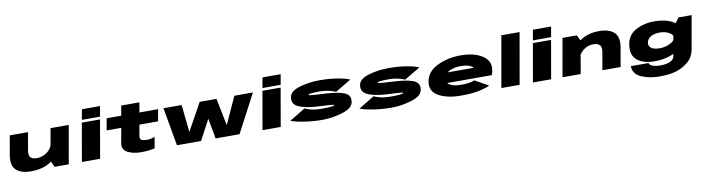

<svg xmlns="http://www.w3.org/2000/svg" viewBox="-32 -1721 10671 2901"><g transform="rotate(-10 5303.5 -271.0)"><path d="M675.5 0H892.5L996 -586H717L630.5 -101ZM371 -586H91L40.5 -297.5Q12 -136.5 87 -65.5Q162 5.5 314 5.5Q533 5.5 661.2 -108.8Q789.5 -223 800 -283.5L678 -357.5Q665 -278.5 591.5 -227Q518 -175.5 437 -175.5Q366 -175.5 338 -208.5Q310 -241.5 324 -319.5Z M1094.5 0H1373.5L1476 -586H1197ZM1232.5 -785 1204.5 -627H1483.5L1511.5 -785Z M2000.5 10Q2110.5 10 2212.5 -12L2242.5 -182Q2175 -159 2118 -159Q2065 -159 2037.5 -175Q2010 -191 2019 -243L2048.5 -405H2334.5L2367 -586H2080L2106.5 -737H1827.5L1801 -586H1577L1545.5 -405H1769.5L1728.5 -176Q1711.5 -78 1797 -34Q1882.5 10 2000.5 10Z M2553 0H2923L3088.5 -312L3146.5 0H3513L3822 -586H3537L3347 -170H3346L3263 -586H3005L2773 -167H2772L2728 -586H2449Z M3865.5 0H4144.5L4247 -586H3968ZM4003.5 -785 3975.5 -627H4254.5L4282.5 -785Z M4788.5 4Q4938.5 4 5097 -44.5Q5255.5 -93 5267 -192.5Q5280.5 -294 5183.2 -331.2Q5086 -368.5 4905.5 -378.5Q4801.5 -384 4721 -389.5Q4640.5 -395 4641.5 -405Q4641.5 -414 4687 -420Q4732.5 -426 4811.5 -426Q4899.5 -426 4967.8 -408.5Q5036 -391 5061 -377L5304 -522Q5253.5 -548.5 5125 -570.8Q4996.5 -593 4839.5 -593Q4680.5 -593 4532.8 -549Q4385 -505 4374 -407.5Q4361.5 -306.5 4460 -263.5Q4558.5 -220.5 4717.5 -209.5Q4827 -203 4913 -198.5Q4999 -194 4997.5 -185Q4996 -175 4945.5 -169Q4895 -163 4815 -163Q4710 -163 4640.8 -180.5Q4571.5 -198 4547.5 -213.5L4304.5 -66.5Q4361 -41.5 4498.8 -18.8Q4636.5 4 4788.5 4Z M5848.5 4Q5998.5 4 6157 -44.5Q6315.5 -93 6327 -192.5Q6340.5 -294 6243.2 -331.2Q6146 -368.5 5965.5 -378.5Q5861.5 -384 5781 -389.5Q5700.5 -395 5701.5 -405Q5701.5 -414 5747 -420Q5792.5 -426 5871.5 -426Q5959.5 -426 6027.8 -408.5Q6096 -391 6121 -377L6364 -522Q6313.5 -548.5 6185 -570.8Q6056.5 -593 5899.5 -593Q5740.5 -593 5592.8 -549Q5445 -505 5434 -407.5Q5421.5 -306.5 5520 -263.5Q5618.5 -220.5 5777.5 -209.5Q5887 -203 5973 -198.5Q6059 -194 6057.5 -185Q6056 -175 6005.5 -169Q5955 -163 5875 -163Q5770 -163 5700.8 -180.5Q5631.5 -198 5607.5 -213.5L5364.5 -66.5Q5421 -41.5 5558.8 -18.8Q5696.5 4 5848.5 4Z M6910 7 6938.5 -154Q6836.5 -154 6775.5 -186.5Q6713 -217 6726.5 -288Q6739.5 -363 6810.5 -398.5Q6882.5 -433 6978.5 -433Q7076.5 -433 7130.5 -406.5Q7161 -391 7172.5 -374H6717.5L6690 -217H7420Q7434 -247 7440.5 -288Q7465.5 -430 7340.5 -512Q7216 -593 7006 -593Q6808 -593 6648.5 -515Q6490.5 -438 6463.5 -289Q6437.5 -139 6570.5 -65.5Q6703 7 6910 7ZM6938.5 -154 6910 7Q7030 7 7103.5 -2Q7175 -10 7250.5 -31Q7325 -50.5 7354.5 -69.5L7146.5 -185.5Q7119 -174.5 7095.5 -168Q7070 -163 7035.5 -158.5Q6999.5 -154 6938.5 -154Z M7530 0H7810L7948 -785H7668Z M8014.5 0H8293.5L8396 -586H8117ZM8152.5 -785 8124.5 -627H8403.5L8431.5 -785Z M8468 0H8747L8833.5 -496L8791.5 -586H8571.5ZM9080 0H9360L9410 -288.5Q9438.5 -450.5 9361.2 -521Q9284 -591.5 9132 -591.5Q8935 -591.5 8798.2 -477.8Q8661.5 -364 8650 -302.5L8770 -220.5Q8784 -298.5 8856 -354.5Q8928 -410.5 9008 -410.5Q9079 -410.5 9110 -377.5Q9141 -344.5 9127 -267.5Z M9918 243Q10065.5 243 10165.8 214Q10266 185 10353.2 115Q10440.5 45 10462 -76L10552.5 -586H10352L10248 -448L10174 -29Q10165 29.5 10105.2 55.2Q10045.5 81 9961.5 81Q9913 81 9873.8 73.2Q9834.5 65.5 9811.2 50Q9788 34.5 9786.5 14H9513.5Q9517 139.5 9641.5 191.2Q9766 243 9918 243ZM9880 4.5Q10050 4.5 10178.5 -57.2Q10307 -119 10312.5 -151L10216.5 -272Q10212 -242 10141.5 -209Q10071 -176 9992 -176Q9904 -176 9862 -208Q9820 -240 9829.5 -293Q9839 -346.5 9892 -378.5Q9945 -410.5 10033 -410.5Q10112 -410.5 10171 -378Q10230 -345.5 10225.5 -315.5L10362.5 -435.5Q10368 -467.5 10259 -529.5Q10150 -591.5 9980 -591.5Q9818 -591.5 9690.2 -521.2Q9562.5 -451 9544.5 -295Q9526.5 -140 9622.2 -67.8Q9718 4.5 9880 4.5Z"/></g></svg>

Font: Anybody ExtraExpanded Black
Style: Italic
Weight: 900
Width: 8
Italic angle: -10°
Version: Version 1.113;gftools[0.9.25]